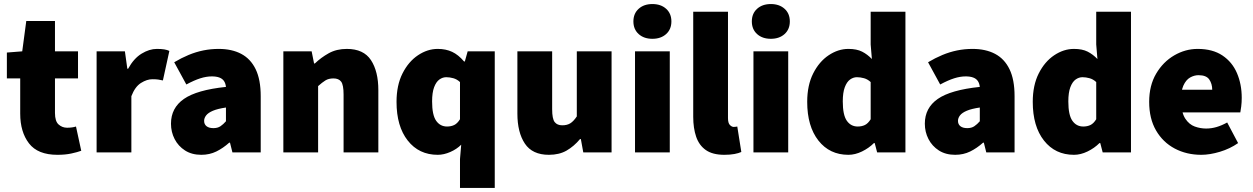

<svg xmlns="http://www.w3.org/2000/svg" viewBox="-20 -754 6200 950"><path d="M264 12Q167 12 123.5 -44.5Q80 -101 80 -192V-366H14V-494L90 -500L110 -650H252V-500H366V-366H252V-195Q252 -154 270 -138Q288 -122 312 -122Q324 -122 335.5 -123.5Q347 -125 356 -128L382 -8Q363 -1 333 5.5Q303 12 264 12Z M458 0V-500H598L610 -414H614Q642 -465 680.5 -488.5Q719 -512 756 -512Q779 -512 793.5 -509.5Q808 -507 818 -502L786 -356Q773 -359 762 -360.5Q751 -362 734 -362Q707 -362 677.5 -343.5Q648 -325 630 -278V0Z M976 12Q929 12 895.5 -9.5Q862 -31 844 -66Q826 -101 826 -142Q826 -220 890 -264.5Q954 -309 1098 -324Q1096 -342 1088 -353.5Q1080 -365 1065 -370.5Q1050 -376 1028 -376Q1001 -376 971 -366.5Q941 -357 902 -336L842 -446Q877 -467 913 -482Q949 -497 986 -504.5Q1023 -512 1062 -512Q1127 -512 1173.5 -487.5Q1220 -463 1245 -411.5Q1270 -360 1270 -278V0H1130L1118 -48H1114Q1084 -21 1050.5 -4.5Q1017 12 976 12ZM1036 -120Q1057 -120 1071 -129.5Q1085 -139 1098 -154V-222Q1057 -216 1033.5 -206Q1010 -196 1000 -183Q990 -170 990 -156Q990 -139 1002 -129.5Q1014 -120 1036 -120Z M1382 0V-500H1522L1534 -440H1538Q1568 -469 1606.5 -490.5Q1645 -512 1696 -512Q1779 -512 1815.5 -456.5Q1852 -401 1852 -308V0H1680V-286Q1680 -334 1668 -350Q1656 -366 1630 -366Q1606 -366 1590 -356Q1574 -346 1554 -328V0Z M2256 176V33L2262 -38Q2240 -16 2208 -2Q2176 12 2146 12Q2053 12 1997.5 -58.5Q1942 -129 1942 -250Q1942 -332 1971.5 -390.5Q2001 -449 2048 -480.5Q2095 -512 2146 -512Q2186 -512 2217 -497.5Q2248 -483 2276 -450H2280L2294 -500H2428V176ZM2192 -128Q2212 -128 2227.5 -135.5Q2243 -143 2256 -164V-348Q2241 -362 2223 -367Q2205 -372 2188 -372Q2170 -372 2154 -360.5Q2138 -349 2128 -322.5Q2118 -296 2118 -252Q2118 -185 2138 -156.5Q2158 -128 2192 -128Z M2696 12Q2614 12 2577 -43.5Q2540 -99 2540 -192V-500H2712V-214Q2712 -166 2724.5 -150Q2737 -134 2762 -134Q2786 -134 2802 -144Q2818 -154 2834 -178V-500H3006V0H2866L2854 -66H2850Q2820 -30 2783.5 -9Q2747 12 2696 12Z M3122 0V-500H3294V0ZM3208 -562Q3166 -562 3140 -585.5Q3114 -609 3114 -648Q3114 -687 3140 -710.5Q3166 -734 3208 -734Q3250 -734 3276 -710.5Q3302 -687 3302 -648Q3302 -609 3276 -585.5Q3250 -562 3208 -562Z M3564 12Q3506 12 3472.5 -11.5Q3439 -35 3424.5 -77.5Q3410 -120 3410 -176V-696H3582V-170Q3582 -145 3591.5 -135.5Q3601 -126 3610 -126Q3615 -126 3618.5 -126.5Q3622 -127 3628 -128L3648 -2Q3635 4 3614 8Q3593 12 3564 12Z M3708 0V-500H3880V0ZM3794 -562Q3752 -562 3726 -585.5Q3700 -609 3700 -648Q3700 -687 3726 -710.5Q3752 -734 3794 -734Q3836 -734 3862 -710.5Q3888 -687 3888 -648Q3888 -609 3862 -585.5Q3836 -562 3794 -562Z M4178 12Q4085 12 4029.5 -58.5Q3974 -129 3974 -250Q3974 -332 4003.5 -390.5Q4033 -449 4080 -480.5Q4127 -512 4178 -512Q4219 -512 4245.5 -498.5Q4272 -485 4294 -462L4288 -534V-696H4460V0H4320L4308 -46H4304Q4279 -21 4245 -4.5Q4211 12 4178 12ZM4224 -128Q4244 -128 4259.5 -135.5Q4275 -143 4288 -164V-348Q4273 -362 4255 -367Q4237 -372 4220 -372Q4202 -372 4186 -360.5Q4170 -349 4160 -322.5Q4150 -296 4150 -252Q4150 -185 4170 -156.5Q4190 -128 4224 -128Z M4706 12Q4659 12 4625.5 -9.5Q4592 -31 4574 -66Q4556 -101 4556 -142Q4556 -220 4620 -264.5Q4684 -309 4828 -324Q4826 -342 4818 -353.5Q4810 -365 4795 -370.5Q4780 -376 4758 -376Q4731 -376 4701 -366.5Q4671 -357 4632 -336L4572 -446Q4607 -467 4643 -482Q4679 -497 4716 -504.5Q4753 -512 4792 -512Q4857 -512 4903.5 -487.5Q4950 -463 4975 -411.5Q5000 -360 5000 -278V0H4860L4848 -48H4844Q4814 -21 4780.5 -4.5Q4747 12 4706 12ZM4766 -120Q4787 -120 4801 -129.5Q4815 -139 4828 -154V-222Q4787 -216 4763.5 -206Q4740 -196 4730 -183Q4720 -170 4720 -156Q4720 -139 4732 -129.5Q4744 -120 4766 -120Z M5294 12Q5201 12 5145.5 -58.5Q5090 -129 5090 -250Q5090 -332 5119.5 -390.5Q5149 -449 5196 -480.5Q5243 -512 5294 -512Q5335 -512 5361.5 -498.5Q5388 -485 5410 -462L5404 -534V-696H5576V0H5436L5424 -46H5420Q5395 -21 5361 -4.5Q5327 12 5294 12ZM5340 -128Q5360 -128 5375.5 -135.5Q5391 -143 5404 -164V-348Q5389 -362 5371 -367Q5353 -372 5336 -372Q5318 -372 5302 -360.5Q5286 -349 5276 -322.5Q5266 -296 5266 -252Q5266 -185 5286 -156.5Q5306 -128 5340 -128Z M5924 12Q5851 12 5792.5 -19Q5734 -50 5700 -108.5Q5666 -167 5666 -250Q5666 -331 5700.5 -389.5Q5735 -448 5790 -480Q5845 -512 5906 -512Q5980 -512 6028.5 -479.5Q6077 -447 6100.5 -392Q6124 -337 6124 -270Q6124 -248 6121.5 -227.5Q6119 -207 6117 -198H5802L5800 -310H5978Q5978 -339 5963.5 -360.5Q5949 -382 5910 -382Q5889 -382 5868.5 -370.5Q5848 -359 5835 -330Q5822 -301 5824 -250Q5826 -195 5845 -166.5Q5864 -138 5891.5 -128Q5919 -118 5948 -118Q5974 -118 5999.5 -125.5Q6025 -133 6052 -148L6106 -46Q6066 -18 6016 -3Q5966 12 5924 12Z"/></svg>

Font: Mada Black
Style: Regular
Weight: 900
Designer: Khaled Hosny
Version: Version 1.5